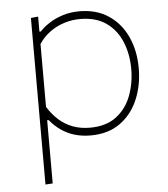

<svg xmlns="http://www.w3.org/2000/svg" viewBox="-51 -550 693 790"><g transform="rotate(-5 295.5 -155.0)"><path d="M105 194Q105 137.5 105 84.5Q105 31.5 105 -29V-271Q105 -324.5 105 -381.5Q105 -438.5 105 -494L135 -497V-435H141Q155.5 -451.5 180 -467.5Q204.5 -483.5 236.5 -493.8Q268.5 -504 306 -504Q375.5 -504 425.5 -471Q475.5 -438 502.2 -380.2Q529 -322.5 529 -249Q529 -179.5 504.2 -120.8Q479.5 -62 430.2 -26.5Q381 9 308 9Q272.5 9 242.2 0Q212 -9 186.8 -26.5Q161.5 -44 141 -69H135V-29Q135 31.5 135 83.5Q135 135.5 135 192ZM308 -23Q375 -23 417 -55Q459 -87 478.5 -138.5Q498 -190 498 -249Q498 -310.5 477.2 -361Q456.5 -411.5 414 -441.8Q371.5 -472 306 -472Q272.5 -472 241 -462.2Q209.5 -452.5 182.2 -433Q155 -413.5 135 -384V-124Q155 -92 180.2 -69.5Q205.5 -47 237.2 -35Q269 -23 308 -23Z"/></g></svg>

Font: Commissioner Thin
Style: Regular
Weight: 100
Designer: Kostas Bartsokas
Foundry: Kostas Bartsokas
Version: Version 1.001;gftools[0.9.23]